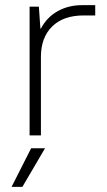

<svg xmlns="http://www.w3.org/2000/svg" viewBox="-20 -526 415 746"><path d="M95 -500H131L137 -415H139Q162 -459 204 -482.5Q246 -506 299 -506H350V-466H305Q226 -466 182.5 -423Q139 -380 139 -305V0H95ZM101 50H155L67 200H25Z"/></svg>

Font: PT Root UI Light
Style: Regular
Weight: 300
Designer: Vitaly Kuzmin
Foundry: ParaType Ltd.
Version: Version 2.000G